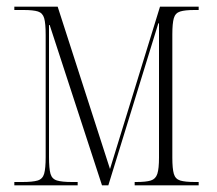

<svg xmlns="http://www.w3.org/2000/svg" viewBox="-20 -556 650 576"><path d="M23 0V-10H47Q78 -10 93 -14.5Q108 -19 112.5 -35Q117 -51 117 -85V-451Q117 -486 112.5 -501.5Q108 -517 94 -521.5Q80 -526 51 -526H23V-536H153L310 -49L460 -536H576V-526H563Q535 -526 520.5 -521.5Q506 -517 501.5 -501.5Q497 -486 497 -453V-83Q497 -50 501.5 -34.5Q506 -19 520.5 -14.5Q535 -10 565 -10H576V0H384V-10H389Q418 -10 432.5 -14.5Q447 -19 452 -34.5Q457 -50 457 -83V-486H455L305 0H286L129 -481H127V-85Q127 -50 131.5 -34.5Q136 -19 151 -14.5Q166 -10 196 -10H213V0Z"/></svg>

Font: Noto Serif Display Condensed ExtraLight
Style: Regular
Weight: 200
Width: 3
Designer: Monotype Design Team
Foundry: Monotype Imaging Inc.
Version: Version 2.009